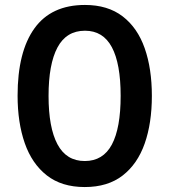

<svg xmlns="http://www.w3.org/2000/svg" viewBox="-20 -796 683 775"><path d="M593 -409Q593 -299 564 -216.5Q535 -134 475 -87.5Q415 -41 322 -41Q229 -41 169 -88Q109 -135 80 -218Q51 -301 51 -410Q51 -587 119 -681.5Q187 -776 323 -776Q415 -776 475 -730Q535 -684 564 -601.5Q593 -519 593 -409ZM176 -409Q176 -281 212 -213.5Q248 -146 322 -146Q396 -146 431.5 -212.5Q467 -279 467 -409Q467 -539 431.5 -605.5Q396 -672 323 -672Q248 -672 212 -604.5Q176 -537 176 -409Z"/></svg>

Font: Noto Sans Tamil UI Condensed SemiBold
Style: Regular
Weight: 600
Width: 3
Designer: Jelle Bosma - Monotype Design Team
Foundry: Monotype Imaging Inc.
Version: Version 2.004; ttfautohint (v1.8.4.7-5d5b)